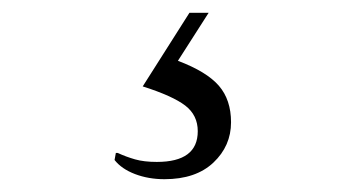

<svg xmlns="http://www.w3.org/2000/svg" viewBox="-20 -40 540 300"><path d="M237 240Q212 240 191 232Q170 224 159 210L161 199H164Q177 205 191 209Q205 213 225 213Q289 213 289 165Q289 140 269.5 125Q250 110 203 95L276 -20H306L258 55Q303 72 322 94Q341 116 341 151Q341 188 313.5 214Q286 240 237 240Z"/></svg>

Font: Spectral
Style: Italic
Weight: 400
Italic angle: -10°
Designer: Jean-Baptiste Levee
Foundry: Production Type
Version: Version 2.001